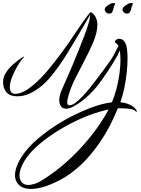

<svg xmlns="http://www.w3.org/2000/svg" viewBox="-36 -821 924 1254"><path d="M166 413Q129 413 105 399.5Q81 386 70 362Q62 344 62 323Q62 291 79.5 250.5Q97 210 132 166Q174 113 242.5 59.5Q311 6 390 -39Q469 -83 549 -114Q629 -145 695 -153Q713 -195 725.5 -244Q738 -293 744.5 -342Q751 -391 751 -432Q751 -449 749.5 -464Q748 -479 746 -492L740 -478L733 -462Q703 -408 667.5 -355Q632 -302 599 -259Q569 -221 524.5 -182Q480 -143 436 -122Q414 -111 396 -111Q374 -111 362.5 -126.5Q351 -142 351 -167Q351 -190 362 -221Q368 -236 382.5 -269Q397 -302 411 -333Q427 -371 445 -413Q463 -455 478 -494Q494 -535 512 -580.5Q530 -626 541.5 -665Q553 -704 552 -726L547 -715L513 -656Q503 -639 493.5 -623Q484 -607 474 -590L429 -515Q404 -472 375 -428Q346 -384 313 -342Q280 -299 243 -266Q205 -233 163 -212.5Q121 -192 75 -192Q30 -192 7 -217.5Q-16 -243 -16 -285Q-16 -315 0.5 -342.5Q17 -370 41.5 -393Q66 -416 89 -432L115 -450Q120 -452 120.5 -449.5Q121 -447 117 -444Q105 -432 89 -407.5Q73 -383 59 -354Q45 -325 36 -299Q28 -273 28 -252Q28 -233 36 -220.5Q44 -208 62 -208Q101 -208 145 -238Q189 -268 234 -315Q279 -362 324 -421Q369 -479 409 -536Q430 -567 454 -602.5Q478 -638 499.5 -669Q521 -700 535 -718Q544 -730 551 -737Q557 -744 563 -739Q600 -711 600 -658Q600 -636 593.5 -608Q587 -580 573 -545Q564 -523 548.5 -491Q533 -459 514.5 -423Q496 -387 478.5 -353.5Q461 -320 449 -295.5Q437 -271 434 -262Q423 -234 413 -203Q403 -172 403 -153Q403 -133 417 -133Q435 -133 458.5 -151Q482 -169 507 -196Q532 -223 554 -250.5Q576 -278 590 -297Q611 -325 636 -358Q661 -391 683.5 -423.5Q706 -456 718 -483Q724 -496 729 -505Q734 -514 738 -520Q735 -526 732 -529.5Q729 -533 726 -536Q715 -541 715 -548Q715 -556 723.5 -562Q732 -568 743 -568Q752 -568 762 -563Q772 -558 780 -544Q789 -531 793 -503.5Q797 -476 797 -441Q797 -397 791.5 -345.5Q786 -294 775.5 -244Q765 -194 750 -153Q781 -150 808 -139Q835 -128 851 -107Q857 -100 857 -94Q857 -85 850 -94Q842 -104 822 -108Q802 -112 778 -113Q754 -114 734 -114Q680 17 616.5 108.5Q553 200 488 260Q422 320 359 353Q296 386 244 401Q201 413 166 413ZM149 387Q169 387 195 378Q221 369 252 348Q331 297 397.5 237.5Q464 178 517 117Q570 56 609.5 -1.5Q649 -59 673 -106Q615 -94 547 -68.5Q479 -43 412 -7Q344 29 281 74Q218 119 171 168Q137 205 118 240Q91 290 91 325Q91 341 97 354Q105 375 125 383Q134 387 149 387ZM793 -732Q782 -732 776 -737.5Q770 -743 766 -750Q764 -753 764 -759Q764 -764 767 -769.5Q770 -775 773 -777Q788 -790 803 -797Q807 -801 823 -801Q835 -801 831 -792Q825 -784 822 -769.5Q819 -755 813.5 -743.5Q808 -732 793 -732ZM677 -732Q666 -732 660 -737.5Q654 -743 650 -750Q648 -753 648 -759Q648 -764 651 -769.5Q654 -775 657 -777Q672 -790 687 -797Q691 -801 707 -801Q719 -801 715 -792Q709 -784 706 -769.5Q703 -755 697.5 -743.5Q692 -732 677 -732Z"/></svg>

Font: Birthstone Bounce
Style: Regular
Weight: 400
Designer: Robert E. Leuschke
Foundry: Rob Leuschke
Version: Version 1.010; ttfautohint (v1.8.3)